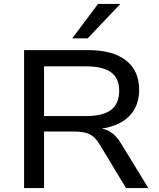

<svg xmlns="http://www.w3.org/2000/svg" viewBox="-20 -961 813 981"><path d="M103 0V-705H430Q556 -705 623.5 -652.5Q691 -600 691 -502Q691 -440 662.5 -395.5Q634 -351 581 -327Q528 -303 453 -299L461 -307L482 -306Q518 -304 546.5 -285.5Q575 -267 599 -227L738 0H624L491 -220Q475 -247 457.5 -262Q440 -277 415.5 -283Q391 -289 354 -289H205V0ZM205 -368H420Q507 -368 548 -400Q589 -432 589 -497Q589 -561 547.5 -591.5Q506 -622 418 -622H205ZM349 -765 481 -941H595L428 -765Z"/></svg>

Font: Nunito Sans 10pt SemiExpanded Medium
Style: Regular
Weight: 500
Width: 6
Designer: Vernon Adams
Foundry: Vernon Adams
Version: Version 3.101;gftools[0.9.27]